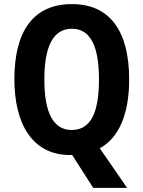

<svg xmlns="http://www.w3.org/2000/svg" viewBox="-20 -838 698 935"><path d="M609 -451C609 -687 515 -818 330 -818C143 -818 50 -687 50 -452C50 -236 137 -83 321 -83C325 -83 327 -83 331 -84L434 77H599L466 -116C560 -167 609 -284 609 -451ZM196 -451C196 -612 239 -698 330 -698C420 -698 462 -614 462 -451C462 -288 421 -205 329 -205C239 -205 196 -290 196 -451Z"/></svg>

Font: Noto Sans Kannada UI Condensed
Style: Bold
Weight: 700
Width: 3
Designer: Jelle Bosma - Monotype Design Team
Foundry: Monotype Imaging Inc.
Version: Version 2.005